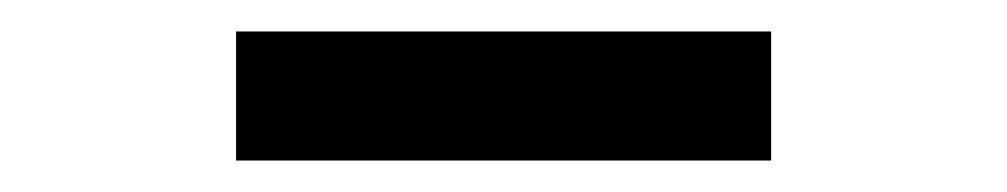

<svg xmlns="http://www.w3.org/2000/svg" viewBox="-20 -404 640 122"><path d="M130 -302V-384H470V-302Z"/></svg>

Font: ABeeZee
Style: Regular
Weight: 400
Designer: Anja Meiners
Foundry: Anja Meiners
Version: Version 1.001